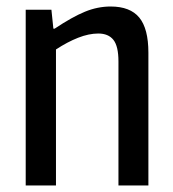

<svg xmlns="http://www.w3.org/2000/svg" viewBox="-20 -570 533 590"><path d="M59 -540H138L144 -482H148Q202 -518 241 -534Q280 -550 320 -550Q380 -550 408 -516Q436 -482 436 -408V0H344V-381Q344 -428 328.5 -447.5Q313 -467 282 -467Q253 -467 220 -454Q187 -441 152 -418V0H59Z"/></svg>

Font: Encode Sans Compressed
Style: Medium
Weight: 500
Designer: Pablo Impallari, Andres Torresi
Foundry: Pablo Impallari, Andres Torresi
Version: Version 1.000; ttfautohint (v1.00) -l 8 -r 50 -G 200 -x 14 -